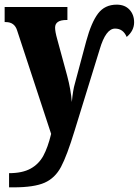

<svg xmlns="http://www.w3.org/2000/svg" viewBox="-23 -566 597 826"><path d="M16 179Q73 179 108.5 159.5Q144 140 163.5 104Q183 68 197 10L51 -434Q40 -471 2 -471H-3V-536H267V-480H263Q214 -480 214 -447Q214 -430 223 -398L266 -240Q282 -180 286 -127Q291 -180 299 -206L348 -389Q370 -470 399 -508Q428 -546 479 -546Q514 -546 534 -524.5Q554 -503 554 -470Q554 -434 522 -407Q507 -443 472 -443Q432 -443 406 -354L298 -4Q265 104 239.5 152Q214 200 169 220Q124 240 35 240H16Z"/></svg>

Font: Noto Serif CondBlack
Style: Regular
Weight: 900
Width: 3
Designer: Monotype Design Team
Foundry: Monotype Imaging Inc.
Version: Version 1.001